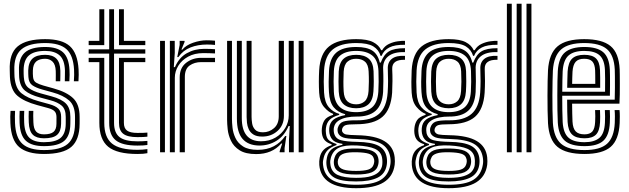

<svg xmlns="http://www.w3.org/2000/svg" viewBox="-20 -820 3390 1034"><path d="M216.8 -75.2Q176.8 -75.2 156.9 -94.4Q137 -113.5 135 -160.8Q134.5 -171.5 134.2 -191.4Q134 -211.2 135 -223H159.5Q158.8 -211.8 158.9 -196.2Q159 -180.8 159.8 -161.8Q161 -126 174.8 -111.2Q188.5 -96.5 216.8 -96.5Q252.2 -96.5 268 -109.6Q283.8 -122.8 284 -153.5Q284.5 -172.2 284.2 -190.5Q283.8 -211.2 273.2 -221.4Q262.8 -231.5 240 -237.8L180.5 -254Q110.5 -273 73.9 -304.1Q37.2 -335.2 33.5 -405Q33 -414.8 32.9 -423.6Q32.8 -432.5 32.5 -441Q28.8 -532 75.6 -570.6Q122.5 -609.2 223 -609.2Q314.5 -609.2 356.2 -571.4Q398 -533.5 403.2 -446.2Q404 -434 403.9 -416.9Q403.8 -399.8 402.5 -382.2H377.8Q379.2 -399 379.4 -416.5Q379.5 -434 378.8 -445Q374.8 -521.5 338.2 -554.9Q301.8 -588.2 223 -588.2Q135 -588.2 94.8 -553.8Q54.5 -519.2 57.2 -440.8Q57.5 -431.8 57.5 -423.2Q57.5 -414.8 58.2 -405Q63.8 -343.2 96.1 -317.4Q128.5 -291.5 187.2 -275.2L245.8 -259Q279 -249.8 294.1 -234.9Q309.2 -220 309.2 -190.5Q309.2 -180.2 309.2 -172.4Q309.2 -164.5 309 -153.2Q308.5 -112 287.2 -93.6Q266 -75.2 216.8 -75.2ZM216.8 -33Q151.2 -33 119.8 -61.5Q88.2 -90 85.5 -159Q84.8 -172.8 84.9 -192.4Q85 -212 85.8 -223H110.5Q109.5 -212.2 109.6 -192.5Q109.8 -172.8 110.2 -160Q112.8 -102.2 138.1 -78.2Q163.5 -54.2 216.8 -54.2Q279 -54.2 306.2 -77.1Q333.5 -100 334 -153.5Q334.2 -163.5 334.1 -172Q334 -180.5 334 -190.5Q334 -232 312.5 -250.8Q291 -269.5 251.5 -280L193.8 -295.5Q142.2 -309.2 114.8 -331.8Q87.2 -354.2 83.2 -404.2Q82.5 -414 82.5 -423.2Q82.5 -432.5 82.2 -440.8Q79.8 -506.2 113.4 -536.6Q147 -567 223 -567Q288.5 -567 319.8 -538Q351 -509 354.2 -443.5Q354.8 -434.5 354.9 -416.9Q355 -399.2 353.5 -382.2H329Q329.2 -399.2 329.6 -416.2Q330 -433.2 329.8 -440.2Q328 -497 301.4 -521.4Q274.8 -545.8 223 -545.8Q163.5 -545.8 135.5 -521.2Q107.5 -496.8 107.2 -440.8Q107 -431.5 107.4 -422.2Q107.8 -413 108.2 -405.2Q110.5 -364.2 134 -346.4Q157.5 -328.5 200.5 -316.8L257.5 -301.2Q310.5 -287 334.8 -262.6Q359 -238.2 359 -190.5Q359 -182 359 -172.9Q359 -163.8 358.8 -153.2Q358.2 -89 325.5 -61Q292.8 -33 216.8 -33ZM216.8 9.2Q126.8 9.2 83.2 -28.1Q39.8 -65.5 36 -156.8Q34.2 -195 36.8 -223H61.2Q60.5 -212.2 60.2 -192.8Q60 -173.2 60.8 -157.8Q64.2 -77.8 101.4 -44.8Q138.5 -11.8 216.8 -11.8Q306 -11.8 344.6 -44.8Q383.2 -77.8 383.8 -153.2Q384 -164.2 384 -172.2Q384 -180.2 384 -190.5Q384 -250.8 352.4 -278.8Q320.8 -306.8 263.2 -322.5L207.2 -338Q174.5 -347 154.8 -360.4Q135 -373.8 133 -405.2Q132.8 -413 132.2 -422.1Q131.8 -431.2 132 -440.5Q133.2 -484.5 155.2 -504.6Q177.2 -524.8 223 -524.8Q262.8 -524.8 283.2 -504.6Q303.8 -484.5 305 -439.2Q305.2 -428.2 305.1 -415.6Q305 -403 304.5 -382.2H280.2Q280.5 -398.8 280.5 -415.6Q280.5 -432.5 280.2 -438Q278.8 -472.8 263 -488.1Q247.2 -503.5 223 -503.5Q192 -503.5 174.9 -488.8Q157.8 -474 157 -440.5Q156.8 -430.8 156.9 -422.8Q157 -414.8 158 -405.2Q160.2 -383.5 174.5 -375Q188.8 -366.5 213.8 -359.2L269 -343.8Q338.8 -324.5 373.8 -291.2Q408.8 -258 408.8 -190.5Q408.8 -179.8 408.9 -171.8Q409 -163.8 408.8 -153.2Q408.2 -66.8 364 -28.8Q319.8 9.2 216.8 9.2Z M720.2 -36Q638.8 -36 603.4 -64.5Q568 -93 568 -158.5V-531.2H457.5V-554.2H568V-770H594.2V-554.2H762.5V-531.2H594.2V-158.5Q594.2 -105 623.5 -81.9Q652.8 -58.8 720.2 -58.8Q749.5 -58.8 773.8 -61.2V-39.2Q756 -36 720.2 -36ZM457.5 -577V-600H515V-770H541.5V-577ZM620.8 -577V-770H647.2V-600H762.5V-577ZM720.2 9.2Q610.2 9.2 562.6 -29.8Q515 -68.8 515 -158.5V-485.5H457.5V-508.2H541.5V-158.5Q541.5 -80.8 583 -47Q624.5 -13.2 720.2 -13.2Q747.8 -13.2 773.8 -17V5Q753.8 9.2 720.2 9.2ZM720.2 -81.5Q667 -81.5 643.9 -99.4Q620.8 -117.2 620.8 -158.5V-508.2H762.5V-485.5H647.2V-158.5Q647.2 -129.2 664.2 -116.8Q681.2 -104.2 720.2 -104.2Q737 -104.2 750.2 -104.5Q763.5 -104.8 773.8 -106V-84Q754.8 -81.5 720.2 -81.5Z M934.5 -512.5 947.5 -578V-600H973.8L974.2 -594.5L957 -552.8H962Q982 -576.8 1019.9 -589.9Q1057.8 -603 1093 -603Q1101.2 -603 1115.2 -602.5Q1129.2 -602 1138 -600.8V-578Q1130.8 -579 1117.8 -579.6Q1104.8 -580.2 1094.5 -580.2Q1046 -580.2 1005.9 -564.5Q965.8 -548.8 940.5 -512.5ZM894.8 0V-600H921L921.2 -535L916 -458.5H922.2Q944.2 -509.8 986 -533.4Q1027.8 -557 1080.5 -557Q1094 -557 1113 -556.4Q1132 -555.8 1138 -555V-532.2Q1130 -532.8 1110 -533.4Q1090 -534 1075 -534Q1028 -534 993.5 -515.1Q959 -496.2 940.2 -465.9Q921.5 -435.5 921.5 -401.2V0ZM842 0V-600H868.2V0ZM947.8 0V-403.5Q947.8 -455 982.4 -481.8Q1017 -508.5 1063.2 -508.5Q1080.5 -508.5 1101.6 -508.5Q1122.8 -508.5 1138 -508.2V-485.2Q1123 -485.5 1101 -485.5Q1079 -485.5 1063.2 -485.5Q1027.5 -485.5 1001.5 -467.4Q975.5 -449.2 975.5 -406.2V0Z M1359.8 9.8Q1302.2 9.8 1270.1 -10.9Q1238 -31.5 1223.8 -62.1Q1209.5 -92.8 1206.2 -123.5Q1203 -154.2 1203 -174.5V-600H1229.2V-179.5Q1229.2 -160 1232.2 -132.1Q1235.2 -104.2 1247.9 -77Q1260.5 -49.8 1289 -31.4Q1317.5 -13 1368.2 -13Q1417.5 -13 1454.5 -32.5Q1491.5 -52 1516 -87.5H1522.2L1512.5 -22V0H1486.2L1486 -5.5L1499.8 -47.2H1494.8Q1445.5 9.8 1359.8 9.8ZM1588.5 0V-600H1615V0ZM1392.2 -84.5Q1361.5 -84.5 1344.2 -95.9Q1327 -107.2 1319.4 -124.4Q1311.8 -141.5 1310 -159.2Q1308.2 -177 1308.2 -189.5V-600H1334.8V-191Q1334.8 -175 1337.8 -155.5Q1340.8 -136 1353.8 -121.8Q1366.8 -107.5 1396.2 -107.5Q1430 -107.5 1455.6 -129.8Q1481.2 -152 1481.2 -193.8V-600H1509V-196.5Q1509 -146 1475 -115.2Q1441 -84.5 1392.2 -84.5ZM1376 -36.2Q1316.8 -36.8 1286.2 -72.1Q1255.8 -107.5 1255.8 -181.2V-600H1282.2V-184.5Q1282.2 -59.2 1385.8 -59.2Q1430 -59.2 1463.6 -79Q1497.2 -98.8 1516.1 -130.6Q1535 -162.5 1535 -198.8V-600H1562V0H1536.2V-65L1540.5 -141.5H1534.2Q1511.5 -88.2 1469.2 -62Q1427 -35.8 1376 -36.2Z M1897.8 193.5Q1710.5 193.5 1699.5 68.8Q1697.8 48.2 1702 28.5Q1711.5 -20.8 1765.8 -38V-43.5Q1743 -50 1729.9 -63.6Q1716.8 -77.2 1713.5 -102Q1711.8 -115.2 1713.5 -130Q1716 -154.8 1727.9 -172.9Q1739.8 -191 1773.8 -201.5V-207Q1748.8 -216 1725.2 -243.6Q1701.8 -271.2 1698.8 -320.8Q1695.5 -378.5 1698.8 -441.2Q1703.8 -531.2 1752.4 -570.2Q1801 -609.2 1898.2 -609.2Q1958.2 -609.2 1989.4 -593.1Q2020.5 -577 2032.8 -549.5H2038Q2051.5 -572.5 2075 -583.5Q2098.5 -594.5 2122.4 -597.6Q2146.2 -600.8 2161 -600V-578.8Q2106.5 -579.8 2076.6 -564.4Q2046.8 -549 2035 -519.2H2029.5Q2020 -552 1990.5 -570.1Q1961 -588.2 1898.2 -588.2Q1815 -588.2 1772.4 -553.9Q1729.8 -519.5 1725.2 -440.5Q1723.5 -407.5 1723.5 -380.2Q1723.5 -353 1725.2 -321.8Q1728.2 -269 1751.2 -242.4Q1774.2 -215.8 1806.8 -206.8V-201.2Q1771.5 -191.2 1755 -174.6Q1738.5 -158 1735.2 -130Q1734.2 -121.8 1734.4 -115.6Q1734.5 -109.5 1735.5 -101.8Q1737.8 -78.2 1749.4 -66.6Q1761 -55 1792.2 -44.5V-39Q1759.5 -27 1744.4 -11Q1729.2 5 1723.5 28.5Q1721 37.8 1719.6 46.8Q1718.2 55.8 1719.8 68.5Q1726 123.8 1768.9 149.4Q1811.8 175 1897.8 175Q1987.8 175 2030.2 148.9Q2072.8 122.8 2082 67.2Q2085.5 48.5 2081.8 27Q2073.2 -23.8 2031.8 -46.6Q1990.2 -69.5 1903 -71.5Q1847.2 -72.5 1828 -79.8Q1808.8 -87 1801.8 -101.2Q1798.8 -106.5 1798 -116.1Q1797.2 -125.8 1799 -131Q1806.8 -157 1828 -164.8Q1849.2 -172.5 1898.2 -172Q1979.8 -170.8 2021 -206.5Q2062.2 -242.2 2067.8 -322Q2069.8 -353.2 2069.9 -382.9Q2070 -412.5 2068.5 -448.5Q2066.8 -484.5 2090.2 -503.1Q2113.8 -521.8 2161 -519.2V-498Q2090 -500 2092.2 -448Q2093.8 -414.8 2093.6 -383.9Q2093.5 -353 2091.8 -321Q2085.5 -230.8 2039.6 -190.8Q1993.8 -150.8 1898.2 -150.8Q1856.2 -150.8 1841.9 -146.1Q1827.5 -141.5 1822.5 -125.8Q1822 -124 1821.8 -118.8Q1821.5 -113.5 1823.8 -110Q1830 -99 1843.8 -95.9Q1857.5 -92.8 1903 -91.8Q2000.5 -90 2049.9 -60.2Q2099.2 -30.5 2105.5 27.2Q2107.8 50 2105.5 67.8Q2096.8 130.8 2046.1 162.1Q1995.5 193.5 1897.8 193.5ZM1897.8 157.2Q1815.2 157.2 1779.5 136Q1743.8 114.8 1738.2 68.2Q1737 55.8 1737.9 46.4Q1738.8 37 1740.8 28.2Q1746.5 0.5 1765.5 -15.6Q1784.5 -31.8 1824 -40V-45.5Q1792.5 -49.5 1776.1 -62.6Q1759.8 -75.8 1754.2 -101.8Q1751.8 -114.2 1753.2 -130.2Q1756 -159.8 1776.4 -176Q1796.8 -192.2 1838.5 -200V-205.2Q1799 -215.5 1776.9 -242.6Q1754.8 -269.8 1751.5 -324.2Q1749.8 -353.2 1750 -380.2Q1750.2 -407.2 1751.8 -438.5Q1755.2 -504.5 1790 -535.8Q1824.8 -567 1898.2 -567Q1955 -567 1984.9 -547.6Q2014.8 -528.2 2025.2 -483H2030.5Q2046.8 -526 2074.5 -543.2Q2102.2 -560.5 2161 -560.5V-539.2Q2101.2 -541.5 2070.8 -516.6Q2040.2 -491.8 2043.5 -445.2Q2044.8 -418.5 2044.6 -382.6Q2044.5 -346.8 2043.2 -324.8Q2038.5 -255 2002.6 -223.1Q1966.8 -191.2 1898 -192.2Q1873.5 -192.5 1847.8 -187.5Q1822 -182.5 1802.9 -170Q1783.8 -157.5 1778.8 -135.8Q1777 -128.5 1777.2 -118.5Q1777.5 -108.5 1779 -102.8Q1786.5 -72.8 1816.4 -64.9Q1846.2 -57 1903 -56Q1980 -54.8 2017.4 -35.5Q2054.8 -16.2 2062.5 27.2Q2066 47.2 2062.8 68Q2055.2 116.2 2013.5 136.8Q1971.8 157.2 1897.8 157.2ZM1898.2 -216Q1953.5 -216 1983.5 -241.6Q2013.5 -267.2 2017.5 -326.2Q2019 -351.8 2019.2 -379.5Q2019.5 -407.2 2018.2 -437.8Q2015.5 -496 1985 -520.9Q1954.5 -545.8 1898.2 -545.8Q1840.8 -545.8 1810.9 -520.1Q1781 -494.5 1778 -436.8Q1775.2 -380 1778 -325Q1781 -268.5 1811.5 -242.2Q1842 -216 1898.2 -216ZM1898.2 -237Q1855 -237 1831 -258.1Q1807 -279.2 1804.2 -327Q1803 -355.2 1803 -381.2Q1803 -407.2 1804.2 -435Q1807 -483.2 1830.9 -504Q1854.8 -524.8 1898.2 -524.8Q1941.5 -524.8 1965.5 -504.2Q1989.5 -483.8 1991.8 -436.8Q1993 -408 1992.9 -381.8Q1992.8 -355.5 1991 -327.5Q1988 -279.5 1964 -258.2Q1940 -237 1898.2 -237ZM1898.2 -258.2Q1926 -258.2 1944.1 -274.5Q1962.2 -290.8 1964.8 -329.8Q1966.2 -355.2 1966.5 -379.8Q1966.8 -404.2 1965.2 -435.5Q1963.5 -472.2 1945.5 -487.9Q1927.5 -503.5 1898.2 -503.5Q1868.8 -503.5 1850.8 -487.4Q1832.8 -471.2 1830.8 -434Q1829.5 -406.5 1829.4 -381.4Q1829.2 -356.2 1830.8 -328.5Q1832.8 -291 1850.6 -274.6Q1868.5 -258.2 1898.2 -258.2ZM1897.8 137.8Q1950.8 137.8 1980.6 128Q2010.5 118.2 2023.4 102.4Q2036.2 86.5 2038.5 68Q2041 46.5 2037 26.8Q2030.5 -4.8 1998.1 -19Q1965.8 -33.2 1902.8 -36.5Q1837 -40 1805.1 -24.4Q1773.2 -8.8 1762 28.8Q1759.5 37.2 1758.5 46.2Q1757.5 55.2 1759.8 69.5Q1765.5 107 1799.1 122.4Q1832.8 137.8 1897.8 137.8ZM1897.8 119.8Q1838.2 119.8 1811.1 107.5Q1784 95.2 1779.2 68.8Q1777 57.2 1778 47.6Q1779 38 1782 28.5Q1790 1 1817.5 -10.2Q1845 -21.5 1904.5 -20.2Q1957.2 -19 1983.2 -8Q2009.2 3 2016 27Q2021.8 48 2016.5 68Q2010 95.8 1982.5 107.8Q1955 119.8 1897.8 119.8ZM1897.8 100.5Q1940.5 100.5 1962.6 93.5Q1984.8 86.5 1991.5 67.8Q1995.2 58.5 1995.6 48Q1996 37.5 1990.5 27Q1985 13.8 1964.8 7.5Q1944.5 1.2 1903 0Q1856 -1.2 1833.5 6.4Q1811 14 1805.5 28Q1799.5 38.8 1799 49.5Q1798.5 60.2 1801.8 68.8Q1807.5 85.5 1829.8 93Q1852 100.5 1897.8 100.5Z M2396 193.5Q2208.8 193.5 2197.8 68.8Q2196 48.2 2200.2 28.5Q2209.8 -20.8 2264 -38V-43.5Q2241.2 -50 2228.1 -63.6Q2215 -77.2 2211.8 -102Q2210 -115.2 2211.8 -130Q2214.2 -154.8 2226.1 -172.9Q2238 -191 2272 -201.5V-207Q2247 -216 2223.5 -243.6Q2200 -271.2 2197 -320.8Q2193.8 -378.5 2197 -441.2Q2202 -531.2 2250.6 -570.2Q2299.2 -609.2 2396.5 -609.2Q2456.5 -609.2 2487.6 -593.1Q2518.8 -577 2531 -549.5H2536.2Q2549.8 -572.5 2573.2 -583.5Q2596.8 -594.5 2620.6 -597.6Q2644.5 -600.8 2659.2 -600V-578.8Q2604.8 -579.8 2574.9 -564.4Q2545 -549 2533.2 -519.2H2527.8Q2518.2 -552 2488.8 -570.1Q2459.2 -588.2 2396.5 -588.2Q2313.2 -588.2 2270.6 -553.9Q2228 -519.5 2223.5 -440.5Q2221.8 -407.5 2221.8 -380.2Q2221.8 -353 2223.5 -321.8Q2226.5 -269 2249.5 -242.4Q2272.5 -215.8 2305 -206.8V-201.2Q2269.8 -191.2 2253.2 -174.6Q2236.8 -158 2233.5 -130Q2232.5 -121.8 2232.6 -115.6Q2232.8 -109.5 2233.8 -101.8Q2236 -78.2 2247.6 -66.6Q2259.2 -55 2290.5 -44.5V-39Q2257.8 -27 2242.6 -11Q2227.5 5 2221.8 28.5Q2219.2 37.8 2217.9 46.8Q2216.5 55.8 2218 68.5Q2224.2 123.8 2267.1 149.4Q2310 175 2396 175Q2486 175 2528.5 148.9Q2571 122.8 2580.2 67.2Q2583.8 48.5 2580 27Q2571.5 -23.8 2530 -46.6Q2488.5 -69.5 2401.2 -71.5Q2345.5 -72.5 2326.2 -79.8Q2307 -87 2300 -101.2Q2297 -106.5 2296.2 -116.1Q2295.5 -125.8 2297.2 -131Q2305 -157 2326.2 -164.8Q2347.5 -172.5 2396.5 -172Q2478 -170.8 2519.2 -206.5Q2560.5 -242.2 2566 -322Q2568 -353.2 2568.1 -382.9Q2568.2 -412.5 2566.8 -448.5Q2565 -484.5 2588.5 -503.1Q2612 -521.8 2659.2 -519.2V-498Q2588.2 -500 2590.5 -448Q2592 -414.8 2591.9 -383.9Q2591.8 -353 2590 -321Q2583.8 -230.8 2537.9 -190.8Q2492 -150.8 2396.5 -150.8Q2354.5 -150.8 2340.1 -146.1Q2325.8 -141.5 2320.8 -125.8Q2320.2 -124 2320 -118.8Q2319.8 -113.5 2322 -110Q2328.2 -99 2342 -95.9Q2355.8 -92.8 2401.2 -91.8Q2498.8 -90 2548.1 -60.2Q2597.5 -30.5 2603.8 27.2Q2606 50 2603.8 67.8Q2595 130.8 2544.4 162.1Q2493.8 193.5 2396 193.5ZM2396 157.2Q2313.5 157.2 2277.8 136Q2242 114.8 2236.5 68.2Q2235.2 55.8 2236.1 46.4Q2237 37 2239 28.2Q2244.8 0.5 2263.8 -15.6Q2282.8 -31.8 2322.2 -40V-45.5Q2290.8 -49.5 2274.4 -62.6Q2258 -75.8 2252.5 -101.8Q2250 -114.2 2251.5 -130.2Q2254.2 -159.8 2274.6 -176Q2295 -192.2 2336.8 -200V-205.2Q2297.2 -215.5 2275.1 -242.6Q2253 -269.8 2249.8 -324.2Q2248 -353.2 2248.2 -380.2Q2248.5 -407.2 2250 -438.5Q2253.5 -504.5 2288.2 -535.8Q2323 -567 2396.5 -567Q2453.2 -567 2483.1 -547.6Q2513 -528.2 2523.5 -483H2528.8Q2545 -526 2572.8 -543.2Q2600.5 -560.5 2659.2 -560.5V-539.2Q2599.5 -541.5 2569 -516.6Q2538.5 -491.8 2541.8 -445.2Q2543 -418.5 2542.9 -382.6Q2542.8 -346.8 2541.5 -324.8Q2536.8 -255 2500.9 -223.1Q2465 -191.2 2396.2 -192.2Q2371.8 -192.5 2346 -187.5Q2320.2 -182.5 2301.1 -170Q2282 -157.5 2277 -135.8Q2275.2 -128.5 2275.5 -118.5Q2275.8 -108.5 2277.2 -102.8Q2284.8 -72.8 2314.6 -64.9Q2344.5 -57 2401.2 -56Q2478.2 -54.8 2515.6 -35.5Q2553 -16.2 2560.8 27.2Q2564.2 47.2 2561 68Q2553.5 116.2 2511.8 136.8Q2470 157.2 2396 157.2ZM2396.5 -216Q2451.8 -216 2481.8 -241.6Q2511.8 -267.2 2515.8 -326.2Q2517.2 -351.8 2517.5 -379.5Q2517.8 -407.2 2516.5 -437.8Q2513.8 -496 2483.2 -520.9Q2452.8 -545.8 2396.5 -545.8Q2339 -545.8 2309.1 -520.1Q2279.2 -494.5 2276.2 -436.8Q2273.5 -380 2276.2 -325Q2279.2 -268.5 2309.8 -242.2Q2340.2 -216 2396.5 -216ZM2396.5 -237Q2353.2 -237 2329.2 -258.1Q2305.2 -279.2 2302.5 -327Q2301.2 -355.2 2301.2 -381.2Q2301.2 -407.2 2302.5 -435Q2305.2 -483.2 2329.1 -504Q2353 -524.8 2396.5 -524.8Q2439.8 -524.8 2463.8 -504.2Q2487.8 -483.8 2490 -436.8Q2491.2 -408 2491.1 -381.8Q2491 -355.5 2489.2 -327.5Q2486.2 -279.5 2462.2 -258.2Q2438.2 -237 2396.5 -237ZM2396.5 -258.2Q2424.2 -258.2 2442.4 -274.5Q2460.5 -290.8 2463 -329.8Q2464.5 -355.2 2464.8 -379.8Q2465 -404.2 2463.5 -435.5Q2461.8 -472.2 2443.8 -487.9Q2425.8 -503.5 2396.5 -503.5Q2367 -503.5 2349 -487.4Q2331 -471.2 2329 -434Q2327.8 -406.5 2327.6 -381.4Q2327.5 -356.2 2329 -328.5Q2331 -291 2348.9 -274.6Q2366.8 -258.2 2396.5 -258.2ZM2396 137.8Q2449 137.8 2478.9 128Q2508.8 118.2 2521.6 102.4Q2534.5 86.5 2536.8 68Q2539.2 46.5 2535.2 26.8Q2528.8 -4.8 2496.4 -19Q2464 -33.2 2401 -36.5Q2335.2 -40 2303.4 -24.4Q2271.5 -8.8 2260.2 28.8Q2257.8 37.2 2256.8 46.2Q2255.8 55.2 2258 69.5Q2263.8 107 2297.4 122.4Q2331 137.8 2396 137.8ZM2396 119.8Q2336.5 119.8 2309.4 107.5Q2282.2 95.2 2277.5 68.8Q2275.2 57.2 2276.2 47.6Q2277.2 38 2280.2 28.5Q2288.2 1 2315.8 -10.2Q2343.2 -21.5 2402.8 -20.2Q2455.5 -19 2481.5 -8Q2507.5 3 2514.2 27Q2520 48 2514.8 68Q2508.2 95.8 2480.8 107.8Q2453.2 119.8 2396 119.8ZM2396 100.5Q2438.8 100.5 2460.9 93.5Q2483 86.5 2489.8 67.8Q2493.5 58.5 2493.9 48Q2494.2 37.5 2488.8 27Q2483.2 13.8 2463 7.5Q2442.8 1.2 2401.2 0Q2354.2 -1.2 2331.8 6.4Q2309.2 14 2303.8 28Q2297.8 38.8 2297.2 49.5Q2296.8 60.2 2300 68.8Q2305.8 85.5 2328 93Q2350.2 100.5 2396 100.5Z M2815.5 0V-800H2842V0ZM2709.8 0V-800H2736V0ZM2762.5 0V-800H2789V0Z M3127.8 9.2Q3028.2 9.2 2982.4 -29Q2936.5 -67.2 2931.2 -156.5Q2929.8 -185 2929 -224.4Q2928.2 -263.8 2928.4 -305.5Q2928.5 -347.2 2929.2 -383.4Q2930 -419.5 2931.2 -441.8Q2937 -532 2982.8 -570.6Q3028.5 -609.2 3126.2 -609.2Q3222.8 -609.2 3267.9 -572.1Q3313 -535 3317.2 -446.8Q3317.5 -439 3317.8 -417.5Q3318 -396 3318.1 -367.9Q3318.2 -339.8 3317.8 -311.5Q3317.2 -283.2 3316 -261.8H3061Q3061.2 -231.8 3061.8 -208Q3062.2 -184.2 3063.2 -164.8Q3065.2 -128.2 3080.4 -112.4Q3095.5 -96.5 3127.8 -96.5Q3156.2 -96.5 3169.8 -111.6Q3183.2 -126.8 3185 -162.8Q3185.8 -176.5 3185.9 -193.6Q3186 -210.8 3184.8 -227.2H3211.2Q3212.2 -210.8 3212.2 -192.8Q3212.2 -174.8 3211.5 -161.8Q3209.2 -115.2 3189.8 -95.2Q3170.2 -75.2 3127.8 -75.2Q3082 -75.2 3060.8 -95.8Q3039.5 -116.2 3036.8 -163.2Q3035.5 -188.2 3034.9 -219.4Q3034.2 -250.5 3034.2 -283.2H3290.5Q3291.5 -314 3291.6 -348.1Q3291.8 -382.2 3291.5 -409Q3291.2 -435.8 3290.8 -445.2Q3287 -522 3248.9 -555.1Q3210.8 -588.2 3126.2 -588.2Q3042 -588.2 3002.4 -554.1Q2962.8 -520 2957.5 -440.2Q2956.5 -420.2 2955.8 -385Q2955 -349.8 2954.9 -308.2Q2954.8 -266.8 2955.4 -227Q2956 -187.2 2957.5 -158.5Q2962.2 -80.8 3001.2 -46.2Q3040.2 -11.8 3127.8 -11.8Q3211.2 -11.8 3249.1 -45.6Q3287 -79.5 3290.8 -157.8Q3291.5 -173 3291.5 -192.2Q3291.5 -211.5 3290 -227.2H3316.5Q3318 -211.8 3318 -192.6Q3318 -173.5 3317.2 -156.8Q3313 -67.8 3268.9 -29.2Q3224.8 9.2 3127.8 9.2ZM3127.8 -33Q3053 -33 3020.4 -63.4Q2987.8 -93.8 2984 -160Q2982.5 -187.8 2981.9 -226.8Q2981.2 -265.8 2981.4 -306.9Q2981.5 -348 2982.1 -383Q2982.8 -418 2984 -437.8Q2988.5 -510.2 3023.4 -538.6Q3058.2 -567 3126.2 -567Q3196.2 -567 3228.6 -538.9Q3261 -510.8 3264.2 -444.8Q3264.8 -436.2 3265 -413.8Q3265.2 -391.2 3265.2 -362Q3265.2 -332.8 3264.5 -304.5H3007.8Q3007.8 -262.8 3008.4 -225.4Q3009 -188 3010.2 -162.5Q3013.8 -104 3041 -79.1Q3068.2 -54.2 3127.8 -54.2Q3180.2 -54.2 3207.6 -77Q3235 -99.8 3237.8 -159Q3238.5 -174.2 3238.6 -191.9Q3238.8 -209.5 3237.5 -227.2H3264Q3265.2 -210.5 3265.1 -192.9Q3265 -175.2 3264.2 -158.2Q3261 -91.5 3229.4 -62.2Q3197.8 -33 3127.8 -33ZM3008 -325.8H3238.5Q3239 -362.8 3238.8 -396.6Q3238.5 -430.5 3237.8 -444Q3235.2 -498.2 3209.2 -522Q3183.2 -545.8 3126.2 -545.8Q3069.5 -545.8 3041.8 -521.1Q3014 -496.5 3010.2 -436Q3009.5 -418.8 3008.8 -388.5Q3008 -358.2 3008 -325.8ZM3034.5 -347Q3034.8 -364.2 3035.5 -392.9Q3036.2 -421.5 3036.8 -434.8Q3040 -484.2 3061.4 -504.5Q3082.8 -524.8 3126.2 -524.8Q3169.2 -524.8 3189.2 -505.8Q3209.2 -486.8 3211.2 -443.5Q3212 -430.8 3212.2 -403.2Q3212.5 -375.8 3212.2 -347ZM3061.2 -368.2H3185.8Q3185.8 -391.2 3185.6 -413Q3185.5 -434.8 3185 -441Q3183.5 -474 3170 -488.8Q3156.5 -503.5 3126.2 -503.5Q3094.5 -503.5 3080 -486.9Q3065.5 -470.2 3063.2 -433.8Q3062.5 -418.8 3062 -403.1Q3061.5 -387.5 3061.2 -368.2Z"/></svg>

Font: Big Shoulders Inline Text ExtraBold
Style: Regular
Weight: 800
Designer: Patric King
Foundry: XO Type Co
Version: Version 1.000